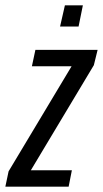

<svg xmlns="http://www.w3.org/2000/svg" viewBox="-46 -696 384 716"><path d="M-26 0 -14 -57 221 -449H73L86 -510H318L304 -453L69 -61H222L210 0ZM178 -597 196 -676H263L247 -597Z"/></svg>

Font: Saira Ultra Condensed Medium
Style: Italic
Weight: 500
Width: 1
Italic angle: -12°
Designer: Hector Gatti with collaboration of the Omnibus-Type team
Foundry: Omnibus-Type
Version: Version 1.001; ttfautohint (v1.8)